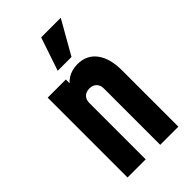

<svg xmlns="http://www.w3.org/2000/svg" viewBox="-236 -857 935 935"><g transform="rotate(-45 231.0 -390.0)"><path d="M59 0V-550H184V-463L161 -488Q177.5 -525.5 207.5 -544.2Q237.5 -563 277 -563Q339.5 -563 374.2 -516.8Q409 -470.5 409 -388V0H284V-388Q284 -410.5 271 -424.2Q258 -438 234 -438Q210 -438 197 -424.2Q184 -410.5 184 -388V0ZM186 -608 244 -780H379L281 -608Z"/></g></svg>

Font: Mohave Light
Style: Bold
Weight: 700
Version: Version 2.003